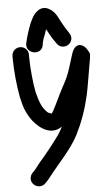

<svg xmlns="http://www.w3.org/2000/svg" viewBox="-62 -796 591 1035"><g transform="rotate(-5 233.0 -278.5)"><path d="M192.8 -560.1 193.7 -567.6 197.3 -581.9C198.3 -586.2 198.9 -588.3 200.2 -592.6C207.6 -608.1 212.4 -625.4 217.9 -641.5C229.9 -620.5 240.3 -598.6 256.6 -575.6L268 -559.4C282.6 -535.8 312.2 -535.6 329.2 -546.8C345.3 -557.3 359.1 -581.9 341.3 -608.6L331 -624.6C318.3 -644.1 314.6 -650.7 304.7 -668.5C293 -687.9 280.8 -727 246.6 -746.6C196.5 -776.7 160.1 -728.4 148.4 -702.7L139.6 -685.2C139.4 -684.7 139 -683.9 138.8 -683.3C124.9 -648.5 113.5 -614.4 104.6 -574.4C104.5 -573.9 104.3 -572.8 104.2 -572.1C97 -514.9 185.5 -501.2 192.8 -560.1ZM25 -513V-497C25 -432.7 34.6 -342.6 45.5 -288.1C45.5 -287.8 45.7 -287.3 45.7 -286.9L55.7 -246.9C62.4 -220.2 76.6 -192.7 91 -170.4C112.1 -137.8 183.7 -58.8 257.2 -110.9C247.9 -92.3 237.3 -74.1 225.9 -58.9C198.4 -21.1 150.5 39.4 122.1 70.6C108.8 86.6 95.8 105.8 86.3 115.3L78.3 123.3C70.2 131.4 65 143 65 155C65 194.3 113.7 213.7 140.7 186.7L149.7 177.7C156.8 170.5 164.5 161.2 172 151C219.8 88.9 291.5 17.1 331.3 -59.7C362.6 -122.2 386.3 -187.1 404.3 -263.8C414.1 -305.4 428.4 -400.3 435.5 -438C438.9 -453.7 441.2 -469.5 442 -483.7C442.2 -487.6 441.1 -493.4 438.6 -497.6L432 -508.9C425.6 -520.2 417.4 -530.9 404.2 -536.8C368.4 -552.7 352.4 -511.2 349.9 -505.4C347.6 -500.1 346.2 -496 344.8 -490.2C339 -470.1 337.5 -465.4 327.1 -433.4C311.9 -382.8 300 -360.2 276 -315.9C256.8 -280.2 239.1 -239.4 220.8 -205.5C215.4 -194.6 211.8 -189 207.9 -184.9C206.1 -185.8 204.2 -187 201.9 -187.7C188.9 -192.1 190.3 -191.1 180.7 -200.7C156.1 -225.2 145.2 -258.6 132.3 -307.8C122.8 -352.2 114 -441.3 114 -497V-513C114 -538.3 93 -557 69.5 -557C46 -557 25 -538.3 25 -513Z"/></g></svg>

Font: Just Breathe
Style: Bd
Weight: 400
Foundry: Cannot Into Space Fonts
Version: Version 0.72